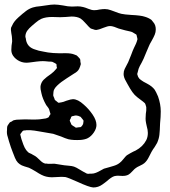

<svg xmlns="http://www.w3.org/2000/svg" viewBox="-20 -767 749 848"><path d="M674 -136Q671 -130 667.5 -125Q664 -120 662 -116Q657 -110 649 -96Q646 -91 637.5 -73.5Q629 -56 617 -46Q611 -41 598 -35Q585 -29 580 -25Q575 -22 565 -11Q555 0 548 4Q538 10 521 10L500 9Q495 9 485 11Q472 15 452 33Q448 36 443 40Q438 44 432 48Q414 61 392 61Q374 60 322 36Q282 18 269 15Q263 14 252 14Q238 14 231 15L209 16Q196 16 184 13Q166 9 139 -9Q119 -21 108 -26Q102 -28 88.5 -32Q75 -36 67 -42Q59 -47 52 -58L46 -70Q41 -81 36 -95.5Q31 -110 28 -117Q18 -147 14 -163Q9 -177 11 -193Q11 -204 12 -208Q13 -212 15 -214.5Q17 -217 18 -219L23 -226Q25 -228 31 -230Q39 -236 41 -236Q50 -239 70 -239Q89 -240 102.5 -239.5Q116 -239 125 -239Q145 -239 155 -240Q171 -242 183 -244Q184 -245 188 -246Q192 -247 193 -248Q195 -249 197 -253Q199 -257 200 -259Q201 -260 202 -261Q203 -262 203 -264Q203 -266 201 -270Q198 -281 197 -284Q195 -289 190.5 -294.5Q186 -300 184 -303Q168 -331 163 -355Q158 -373 159 -387Q162 -404 173 -415Q184 -426 206 -441Q219 -451 226 -460Q230 -464 231 -466Q232 -467 231 -470Q230 -473 230 -474Q230 -482 229 -484Q227 -486 221 -489L211 -494Q206 -495 196 -495Q178 -497 169 -497Q159 -497 141 -495Q132 -494 118.5 -492Q105 -490 96 -490Q86 -490 76 -493Q57 -499 43.5 -513.5Q30 -528 30 -546Q30 -557 31 -565Q32 -573 33 -579Q34 -583 33.5 -589Q33 -595 33 -598Q33 -605 30 -620.5Q27 -636 29 -645L34 -655Q41 -672 61 -690Q81 -708 95 -718.5Q109 -729 125 -734Q137 -738 161 -740L182 -743Q206 -747 220 -747Q234 -747 258 -743Q280 -738 298 -738L323 -739Q335 -739 347 -736Q356 -734 370.5 -728Q385 -722 396 -722Q408 -722 420 -725Q434 -727 443 -727Q456 -727 469.5 -722Q483 -717 486 -716Q506 -708 516 -706Q529 -703 560 -701Q603 -699 620 -693Q637 -688 649 -679L657 -669Q668 -657 668 -637Q668 -625 663.5 -614Q659 -603 650 -587Q640 -570 638 -564L626 -536Q613 -503 606 -491Q604 -488 597.5 -475.5Q591 -463 589 -451Q586 -442 586 -440Q589 -427 594 -422Q595 -419 599 -416.5Q603 -414 605 -412Q611 -407 629 -398Q652 -386 663 -371Q669 -362 678 -341Q690 -307 690 -275Q690 -251 687 -222Q686 -189 684 -171.5Q682 -154 674 -136ZM620 -311 612 -318Q606 -323 599.5 -327.5Q593 -332 587 -337Q574 -347 564.5 -360.5Q555 -374 543 -396Q529 -419 527 -431Q526 -434 526 -441Q526 -452 530.5 -462Q535 -472 540 -480.5Q545 -489 546 -492L559 -524Q567 -546 572 -556Q574 -561 577.5 -567.5Q581 -574 584 -583Q587 -592 587 -593Q587 -598 585 -604Q584 -606 584 -608.5Q584 -611 583 -613Q582 -615 576 -618Q565 -626 555 -628Q549 -629 533 -633Q517 -637 504 -641Q495 -645 484.5 -648.5Q474 -652 466 -652Q456 -652 436 -644Q433 -643 425.5 -640Q418 -637 412 -636Q410 -636 407 -635Q404 -634 402 -635Q398 -635 394 -637Q384 -640 381 -641Q379 -642 373 -648Q366 -655 355.5 -667Q345 -679 336 -685Q321 -694 296 -694Q288 -694 270 -692L246 -691L210 -692Q182 -692 163 -684Q150 -678 137.5 -667Q125 -656 121 -653Q108 -642 100.5 -631.5Q93 -621 92 -607Q92 -603 94 -597Q97 -567 121 -554Q124 -552 128.5 -550.5Q133 -549 136 -548Q148 -543 172 -539Q210 -530 270 -532Q295 -532 309 -526Q318 -523 319 -522Q319 -522 327 -514Q328 -512 330.5 -510Q333 -508 334 -505Q335 -502 335 -495Q337 -487 337 -484Q337 -483 334 -474Q331 -465 330 -464Q324 -451 307 -442Q300 -437 274.5 -421Q249 -405 232.5 -389Q216 -373 216 -359L215 -346Q216 -341 220 -333Q221 -325 227 -322Q229 -321 232.5 -317.5Q236 -314 239 -313L251 -315Q259 -316 273 -322Q294 -329 302 -329Q324 -329 350 -305Q372 -286 389 -261Q406 -236 406 -215Q406 -199 394.5 -182Q383 -165 368 -157Q357 -151 337 -149Q304 -147 282 -152Q268 -156 250 -164Q221 -174 215 -176Q199 -179 157 -186Q153 -187 133 -190Q113 -193 96 -192Q94 -191 89.5 -191Q85 -191 83 -190Q80 -189 77.5 -185Q75 -181 73 -179Q70 -176 70 -175Q69 -174 70 -171Q71 -168 71 -167Q75 -150 77 -146Q83 -127 89 -115Q95 -103 104 -95Q107 -92 113.5 -89.5Q120 -87 124 -84Q138 -77 143 -72Q149 -67 158.5 -57.5Q168 -48 178 -45Q180 -44 183 -44.5Q186 -45 188 -44Q195 -43 205 -43.5Q215 -44 220 -44Q229 -43 242 -40.5Q255 -38 264 -37Q271 -36 284.5 -35Q298 -34 307 -31Q316 -28 332 -18Q350 -7 355 -5Q363 0 365 0Q369 1 372 0.5Q375 0 377 0H385Q394 0 404 -4Q414 -8 422.5 -13Q431 -18 439 -22Q445 -24 464 -29Q467 -30 482.5 -34.5Q498 -39 509 -48Q516 -53 525.5 -65Q535 -77 540 -81L555 -90Q563 -95 569 -97.5Q575 -100 579 -102Q611 -119 626 -148Q633 -162 633 -180Q633 -193 628 -210Q627 -214 625 -224Q623 -234 623 -243L624 -264Q627 -279 626 -294Q625 -297 623.5 -302.5Q622 -308 620 -311ZM349 -233Q349 -235 347.5 -236.5Q346 -238 345 -240L336 -251Q324 -257 316 -257Q311 -257 305 -255Q303 -254 300.5 -254Q298 -254 297 -253Q295 -252 293.5 -248Q292 -244 292 -243Q291 -242 290 -240Q289 -238 288 -235Q288 -233 292 -225Q293 -223 294 -220Q295 -217 297 -215Q299 -213 303.5 -210.5Q308 -208 311 -206L315 -203Q318 -203 322 -204Q326 -205 329 -205Q335 -205 337 -206Q342 -209 347 -219Q347 -222 348 -225.5Q349 -229 349 -233Z"/></svg>

Font: Rubik-Burned
Style: Regular
Weight: 400
Designer: NaN (generative design), Hubert & Fischer (Rubik source font outlines)
Foundry: NaN, Hubert & Fischer
Version: Version 1.000